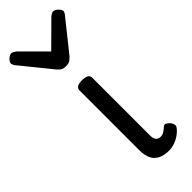

<svg xmlns="http://www.w3.org/2000/svg" viewBox="-328 -873 917 917"><g transform="rotate(-45 130.5 -414.0)"><path d="M193 17Q167 17 148 10Q129 3 117 -10Q105 -23 99.5 -42.5Q94 -62 94 -86V-489Q94 -502 104.5 -508.5Q115 -515 136 -515Q158 -515 169 -508.5Q180 -502 180 -489V-96Q180 -83 184 -74.5Q188 -66 195 -62Q202 -58 211 -58Q222 -58 230 -62Q238 -66 245 -72Q252 -78 260 -84Q267 -89 275.5 -83.5Q284 -78 293 -68Q298 -61 300 -52Q302 -43 296 -35Q285 -20 268 -8Q251 4 231.5 10.5Q212 17 193 17ZM273 -845Q282 -845 295 -833.5Q308 -822 308 -811Q308 -809 307 -805.5Q306 -802 301 -795L174 -636Q168 -630 159 -623Q150 -616 130 -616Q111 -616 102 -623Q93 -630 88 -636L-41 -795Q-45 -802 -46 -805.5Q-47 -809 -47 -811Q-47 -822 -34.5 -833.5Q-22 -845 -12 -845Q-6 -845 0 -841.5Q6 -838 13 -833L130 -716L248 -833Q254 -838 260 -841.5Q266 -845 273 -845Z"/></g></svg>

Font: Playwrite PT
Style: Regular
Weight: 400
Designer: Veronika Burian, José Scaglione
Foundry: TypeTogether
Version: Version 1.002